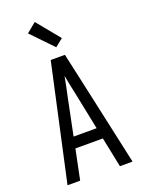

<svg xmlns="http://www.w3.org/2000/svg" viewBox="-178 -1062 856 1143"><g transform="rotate(-20 250.0 -490.0)"><path d="M44 0 205 -735H295L349 -490L456 0H376L337 -190H163L124 0ZM323 -260 276 -490Q269 -522 262.5 -554Q256 -586 250 -618Q244 -586 237.5 -554Q231 -522 224 -490L177 -260ZM262 -795 132 -930 193 -980 312 -835Z"/></g></svg>

Font: Iosevka SS18
Style: Regular
Weight: 400
Monospace: yes
Designer: Belleve Invis
Foundry: Belleve Invis
Version: Version 25.1.1; ttfautohint (v1.8.4)